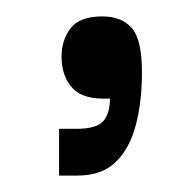

<svg xmlns="http://www.w3.org/2000/svg" viewBox="-20 -583 232 234"><path d="M52 -369V-426H73Q98 -426 106 -435.5Q114 -445 114 -463Q82 -461 68.5 -475.5Q55 -490 55 -514Q55 -534 66 -548.5Q77 -563 105 -563Q128 -563 140.5 -549Q153 -535 153 -495Q153 -459 145.5 -430.5Q138 -402 121 -385.5Q104 -369 74 -369Z"/></svg>

Font: Darker Grotesque SemiBold
Style: Regular
Weight: 600
Designer: Gabriel Lam
Foundry: TypeRant
Version: Version 1.000;gftools[0.9.28]